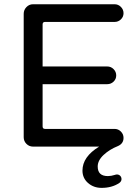

<svg xmlns="http://www.w3.org/2000/svg" viewBox="-20 -703 663 922"><path d="M449.2 96.7Q449.2 142.6 498 142.6Q513.7 142.6 532.2 136.7L535.2 135.7L541 134.8Q550.8 134.8 557.1 141.1Q563.5 147.5 563.5 157.2Q563.5 168 552.7 175.8Q517.6 199.2 467.8 199.2Q429.7 199.2 402.8 175.8Q376 152.3 376 116.2Q376 49.8 456.1 1H138.7Q120.1 1 106.9 -12.2Q93.8 -25.4 93.8 -43.9V-636.7Q93.8 -655.3 106.9 -668.9Q120.1 -682.6 138.7 -682.6H530.3Q547.9 -682.6 560.5 -669.9Q573.2 -657.2 573.2 -639.6Q573.2 -622.1 560.5 -609.9Q547.9 -597.7 530.3 -597.7H196.3Q184.6 -597.7 184.6 -585.9V-383.8H495.1Q512.7 -383.8 525.4 -371.1Q538.1 -358.4 538.1 -340.8Q538.1 -323.2 525.4 -311Q512.7 -298.8 495.1 -298.8H184.6V-95.7Q184.6 -84 196.3 -84H530.3Q547.9 -84 560.5 -71.3Q573.2 -58.6 573.2 -41Q573.2 -12.7 544.9 -1Q505.9 14.6 477.5 41Q449.2 67.4 449.2 96.7Z"/></svg>

Font: FakePearl
Style: Regular
Weight: 400
Version: Version 1.2